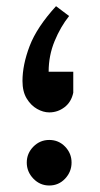

<svg xmlns="http://www.w3.org/2000/svg" viewBox="-20 -376 316 609"><path d="M136.2 -19.5Q117.2 -19.5 97.7 -30.5Q78.1 -41.5 64.7 -63.5Q51.3 -85.4 51.3 -119.1Q51.3 -170.4 74 -230Q96.7 -289.6 157.7 -356.4L199.2 -325.2Q171.9 -291 153.1 -245.4Q134.3 -199.7 134.3 -148.4H212.4V-82Q206.1 -52.2 184.6 -35.9Q163.1 -19.5 136.2 -19.5ZM136.2 212.4Q106.9 212.4 85.9 190.7Q64.9 168.9 64.9 139.6Q64.9 110.4 85.9 89.1Q106.9 67.9 136.2 67.9Q166 67.9 186.5 89.1Q207 110.4 207 139.6Q207 168.9 186.5 190.7Q166 212.4 136.2 212.4Z"/></svg>

Font: Harmattan
Style: Bold
Weight: 700
Designer: George W. Nuss III and SIL International
Foundry: SIL International
Version: Version 4.000